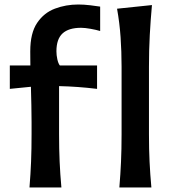

<svg xmlns="http://www.w3.org/2000/svg" viewBox="-20 -829 762 849"><path d="M110.4 0Q115.2 -59.1 117.4 -114.3Q119.6 -169.4 119.6 -236.3V-289.6Q119.6 -324.2 118.7 -363.5Q117.7 -402.8 116.7 -445.3L23.4 -436V-539.6H114.3Q114.3 -555.2 114 -570.8Q113.8 -586.4 113.8 -602.1Q113.8 -682.6 144 -727.5Q174.3 -772.5 222.9 -790.8Q271.5 -809.1 326.2 -809.1Q350.6 -809.1 379.2 -805.7Q407.7 -802.2 422.9 -799.8V-691.9Q404.8 -697.3 379.9 -701.7Q355 -706.1 338.4 -706.1Q283.7 -706.1 256.6 -681.2Q229.5 -656.2 229.5 -602.1Q229.5 -585 233.6 -566.4Q237.8 -547.9 244.6 -539.6H409.2V-436Q365.2 -441.4 324 -444.3Q282.7 -447.3 241.2 -448.2V-236.3Q241.2 -169.4 243.7 -114.3Q246.1 -59.1 251.5 0ZM507.8 0Q512.7 -58.6 515.1 -113.5Q517.6 -168.5 517.6 -235.4V-534.2Q517.6 -601.1 513.2 -664.6Q508.8 -728 497.6 -790.5L651.9 -806.6Q646 -741.7 642.3 -674.3Q638.7 -606.9 638.7 -534.2V-235.4Q638.7 -168.5 641.4 -113.5Q644 -58.6 649.4 0Z"/></svg>

Font: Pinar-DS3-FD SemiBold
Style: Regular
Weight: 600
Designer: Amin Abedi
Version: Version 3.000